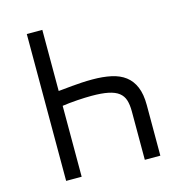

<svg xmlns="http://www.w3.org/2000/svg" viewBox="-105 -792 821 884"><g transform="rotate(-15 306.0 -350.0)"><path d="M477 -231V0H551V-241Q551 -293 536.5 -327.5Q522 -362 495 -382.5Q468 -403 428.5 -411.5Q389 -420 339 -420Q312 -420 287.5 -418.5Q263 -417 241 -415Q219 -413 200.5 -411Q182 -409 168 -408V-337Q210 -343 248.5 -345.5Q287 -348 316 -348Q364 -348 395.5 -341.5Q427 -335 445 -321Q463 -307 470 -285Q477 -263 477 -231ZM102 0H176V-700H102Z"/></g></svg>

Font: Tilda Sans VF
Style: Regular
Weight: 400
Designer: ParaType Ltd
Foundry: ParaType Ltd
Version: Version 1.010